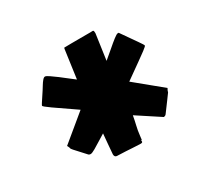

<svg xmlns="http://www.w3.org/2000/svg" viewBox="-136 -903 1094 1032"><g transform="rotate(-30 411.0 -387.0)"><path d="M459 -60.1Q443.8 -60.1 412.4 -62.5Q380.9 -64.9 324.2 -66.9H322.3Q306.2 -66.9 305.7 -85Q308.1 -116.7 310.8 -146.7Q313.5 -176.8 316.4 -209.5Q301.8 -201.2 278.3 -186Q254.9 -170.9 233.6 -158.7Q212.4 -146.5 204.1 -146.5Q193.8 -146.5 188.5 -153.8Q164.6 -180.7 147.2 -199Q129.9 -217.3 124.5 -225.1Q121.1 -237.8 118.2 -242.2Q115.2 -246.6 115.2 -247.6L275.4 -379.9Q186 -440.9 146.2 -469Q106.4 -497.1 106.4 -502Q106.4 -504.4 115.7 -518.8Q125 -533.2 150.9 -572.3Q157.2 -582 165.5 -595.7Q173.8 -609.4 182.6 -619.9Q191.4 -630.4 198.7 -630.4Q205.1 -630.4 222.7 -618.7Q240.2 -606.9 262.5 -590.1Q284.7 -573.2 305.7 -556.6Q326.7 -540 339.8 -530.3L364.3 -706.5Q364.3 -708 366.2 -712.9Q375.5 -713.4 410.6 -713.6Q445.8 -713.9 500.5 -713.9Q517.6 -713.9 529.3 -713.9Q541 -713.9 543 -714.4Q548.3 -714.4 549.3 -709.7Q550.3 -705.1 550.3 -698.7V-695.8L527.8 -537.6Q555.2 -560.1 581.3 -582.8Q607.4 -605.5 627.2 -620.8Q647 -636.2 654.3 -636.2Q655.3 -636.2 655.5 -636Q655.8 -635.7 656.2 -635.7Q656.7 -635.7 657 -636Q657.2 -636.2 657.7 -636.2Q659.2 -636.2 659.7 -635.7Q705.6 -570.8 726.3 -540.5Q747.1 -510.3 747.1 -508.3V-507.3Q747.1 -504.4 743.4 -500.5Q739.7 -496.6 724.6 -485.1Q709.5 -473.6 674.8 -449Q640.1 -424.3 577.6 -379.9L738.8 -247.6Q738.8 -246.1 735.8 -242.2Q732.9 -238.3 729 -225.1Q721.2 -214.4 703.4 -190.2Q685.5 -166 658.7 -129.9Q652.8 -122.6 643.1 -122.6L503.9 -213.9Q498.5 -183.1 492.2 -157.2Q485.8 -131.3 482.4 -100.1Q480.5 -80.1 479.5 -76.4Q478.5 -72.8 472.7 -72.8Q476.1 -71.8 476.1 -67.4Q476.1 -60.1 464.4 -60.1Z"/></g></svg>

Font: Seymour One
Style: Regular
Weight: 400
Designer: Vernon Adams
Foundry: Vernon Adams
Version: Version 1.100; ttfautohint (v1.8.4.7-5d5b);gftools[0.9.33]